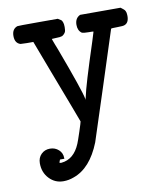

<svg xmlns="http://www.w3.org/2000/svg" viewBox="-76 -495 678 786"><g transform="rotate(-10 262.5 -101.5)"><path d="M236 -1Q236 -2 210.5 -69Q185 -136 151.5 -224Q118 -312 102 -355H75L49 -356Q26 -363 26 -393Q26 -422 49 -430Q50 -431 134 -431H217Q227 -425 230 -423Q233 -421 236 -413.5Q239 -406 239 -393Q239 -378 236 -372Q231 -363 222 -358Q214 -355 197 -355L179 -354V-353L181 -347Q183 -341 187.5 -329.5Q192 -318 196 -308Q265 -123 271 -89V-84L274 -95Q283 -141 340 -315L352 -354Q352 -355 331 -355Q312 -355 304 -358Q288 -369 288 -393Q288 -421 310 -431H478Q479 -430 482.5 -427.5Q486 -425 487 -424Q488 -423 490.5 -421Q493 -419 494 -417.5Q495 -416 496.5 -413Q498 -410 498.5 -407.5Q499 -405 499.5 -401Q500 -397 500 -393Q500 -365 482 -358Q476 -355 452 -355Q426 -355 425 -353Q420 -337 351 -124Q282 89 280 94Q240 195 168 220Q147 228 125 228Q90 228 66 202.5Q42 177 42 139Q42 116 56.5 101.5Q71 87 93 87Q114 87 129 100.5Q144 114 144 135V138H126L124 143Q121 150 122 151Q123 152 130 152Q182 147 207 87Q211 78 223.5 40Q236 2 236 -1Z"/></g></svg>

Font: KaTeX_Typewriter
Style: Regular
Weight: 400
Version: Version 1.1; ttfautohint (v1.3)